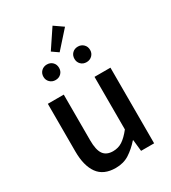

<svg xmlns="http://www.w3.org/2000/svg" viewBox="-230 -1080 1080 1211"><g transform="rotate(-30 310.0 -474.5)"><path d="M249 14Q161 14 120 -43Q79 -100 79 -204V-551H195V-218Q195 -148 217 -117Q239 -86 287 -86Q325 -86 355 -105.5Q385 -125 419 -168V-551H535V0H440L431 -83H428Q390 -40 348 -13Q306 14 249 14ZM197 -656Q173 -656 156.5 -672Q140 -688 140 -712Q140 -737 156.5 -753Q173 -769 197 -769Q222 -769 238 -753Q254 -737 254 -712Q254 -688 238 -672Q222 -656 197 -656ZM306 -795 260 -827 351 -963 416 -918ZM423 -656Q398 -656 382 -672Q366 -688 366 -712Q366 -737 382 -753Q398 -769 423 -769Q447 -769 463.5 -753Q480 -737 480 -712Q480 -688 463.5 -672Q447 -656 423 -656Z"/></g></svg>

Font: Noto Sans KR Medium
Style: Regular
Weight: 500
Designer: Ryoko NISHIZUKA  (kana, bopomofo & ideographs); Paul D. Hunt (Latin, Greek & Cyrillic); Sandoll Communications , Soo-you
Foundry: Adobe
Version: Version 2.004-H2;hotconv 1.0.118;makeotfexe 2.5.65603